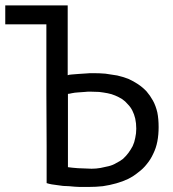

<svg xmlns="http://www.w3.org/2000/svg" viewBox="-22 -703 657 730"><path d="M155.3 -6.8Q164.1 -3.9 174.8 -2Q184.6 -1 196.3 1Q207 2.9 217.8 3.9Q229.5 4.9 240.2 4.9Q251 5.9 261.7 6.8Q271.5 7.8 281.2 7.8Q292 7.8 299.8 7.8Q307.6 7.8 314.5 7.8Q342.8 7.8 369.1 4.9Q395.5 1 419.9 -5.9Q444.3 -12.7 464.8 -22.5Q486.3 -33.2 503.9 -47.9Q522.5 -61.5 536.1 -79.1Q550.8 -96.7 560.5 -118.2Q571.3 -139.6 576.2 -165Q581.1 -190.4 581.1 -219.7Q581.1 -251 576.2 -275.4Q570.3 -300.8 559.6 -320.3Q548.8 -339.8 535.2 -355.5Q520.5 -371.1 502.9 -382.8Q485.4 -394.5 465.8 -403.3Q445.3 -411.1 423.8 -416Q401.4 -419.9 378.9 -422.9Q356.4 -424.8 333 -424.8Q327.1 -424.8 320.3 -424.8Q313.5 -424.8 306.6 -423.8Q296.9 -422.9 277.3 -421.9Q270.5 -421.9 264.6 -420.9Q257.8 -420.9 252 -419.9Q246.1 -418.9 242.2 -418.9Q238.3 -418 235.4 -417Q235.4 -505.9 235.4 -682.6Q175.8 -682.6 -2 -682.6Q-2 -665 -2 -610.4Q37.1 -610.4 154.3 -610.4Q154.3 -576.2 154.3 -510.7Q154.3 -446.3 154.3 -350.6Q155.3 -232.4 155.3 -146.5Q155.3 -60.5 155.3 -6.8ZM274.4 -63.5Q261.7 -64.5 252.9 -65.4Q243.2 -66.4 236.3 -67.4Q236.3 -160.2 236.3 -345.7Q238.3 -346.7 242.2 -346.7Q246.1 -347.7 251 -348.6Q256.8 -349.6 262.7 -350.6Q268.6 -351.6 274.4 -351.6Q283.2 -352.5 300.8 -353.5Q306.6 -354.5 312.5 -354.5Q317.4 -354.5 322.3 -354.5Q337.9 -354.5 354.5 -353.5Q371.1 -351.6 386.7 -348.6Q402.3 -345.7 416 -339.8Q429.7 -334 442.4 -326.2Q454.1 -318.4 463.9 -306.6Q474.6 -295.9 481.4 -282.2Q488.3 -268.6 492.2 -252Q496.1 -234.4 496.1 -213.9Q496.1 -195.3 492.2 -178.7Q489.3 -162.1 482.4 -147.5Q474.6 -132.8 465.8 -121.1Q457 -109.4 445.3 -98.6Q433.6 -89.8 419.9 -83Q407.2 -75.2 391.6 -71.3Q376 -67.4 360.4 -64.5Q343.8 -61.5 326.2 -61.5Q313.5 -62.5 300.8 -62.5Q288.1 -62.5 274.4 -63.5Z"/></svg>

Font: Aptus Gothic JP
Style: Medium
Weight: 400
Designer: Fuminori Ogawa / Motoya
Version: Version 1